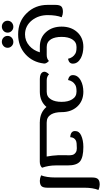

<svg xmlns="http://www.w3.org/2000/svg" viewBox="487 -1198 1137 2152"><g transform="rotate(90 1056.0 -122.5)"><path d="M402.8 408.2Q382.8 390.1 382.8 360.8Q382.8 334 402.8 314.9Q422.9 296.9 451.2 296.9Q477.1 296.9 496.1 314.9Q516.1 334 516.1 360.8Q516.1 389.2 496.1 407.2Q475.1 425.8 449.2 425.8Q421.9 425.8 402.8 408.2ZM232.9 408.2Q212.9 390.1 212.9 360.8Q212.9 334 232.9 314.9Q253.9 296.9 280.8 296.9Q307.1 296.9 326.2 314.9Q346.2 334 346.2 360.8Q346.2 389.2 326.2 407.2Q305.2 425.8 278.8 425.8Q252 425.8 232.9 408.2ZM664.1 -102.1Q674.8 -91.8 682.1 -81.1Q692.9 -64.5 692.9 -51.3V-48.8Q692.9 -45.9 691.9 -42Q676.8 81.1 588.9 161.1Q498 243.2 367.2 243.2H365.2Q220.2 243.2 127 146Q35.2 51.8 35.2 -87.9V-172.9Q35.2 -223.1 53.2 -241.2Q70.8 -258.8 115.2 -258.8Q141.1 -258.8 173.8 -245.1Q149.9 -183.1 149.9 -87.9Q149.9 13.2 207 86.9Q270 166 366.2 166Q439 166 494.1 117.2Q544.9 73.2 566.9 0H503.9Q399.9 0 337.9 -71.8Q278.8 -140.1 278.8 -244.1Q278.8 -349.1 338.9 -417Q401.9 -487.8 506.8 -487.8Q579.1 -486.8 630.9 -460Q693.8 -425.8 693.8 -370.1Q693.8 -326.2 639.2 -315.9Q627 -371.1 583 -397Q560.1 -411.1 514.2 -411.1H506.8Q451.2 -411.1 420.9 -361.8Q394 -316.9 394 -244.1Q394 -169.9 419.9 -126Q450.2 -77.1 506.8 -77.1H596.2Q640.1 -77.1 664.1 -102.1Z M1355.5 -77.1V0H1350.1Q1242.2 0 1179.2 -74.2Q1117.2 -1 1011.2 0H865.2Q803.2 0 787.1 -36.1Q784.2 -42.5 784.2 -49.8Q784.2 -73.2 813.5 -103Q838.4 -77.1 881.3 -77.1H1009.3Q1066.4 -77.1 1095.2 -126Q1122.1 -169.9 1122.1 -244.1Q1122.1 -317.9 1094.2 -361.8Q1064.5 -411.1 1008.3 -411.1H1001.5Q955.1 -411.1 932.1 -397Q888.2 -371.1 877.4 -315.9Q822.3 -327.1 822.3 -370.1Q822.3 -426.8 885.3 -460Q936 -486.8 1008.3 -487.8Q1113.3 -487.8 1177.2 -417Q1237.3 -349.1 1237.3 -245.1V-244.1Q1237.3 -169.9 1263.2 -126Q1293.5 -77.1 1350.1 -77.1Z M1834.5 -179.7Q1834.5 -97.7 1860.4 -24.9Q1836.4 0.5 1793 0.5H1348.1V-76.7H1734.9Q1723.6 -137.2 1720.2 -204.1V-297.9Q1721.2 -311.5 1721.2 -322.8Q1721.2 -352.1 1715.8 -368.7Q1709.5 -389.6 1686.5 -404.3Q1669.9 -414.6 1642.1 -414.6Q1578.1 -414.6 1558.1 -405.3Q1520 -387.2 1518.1 -340.8Q1449.2 -344.7 1449.2 -394Q1449.2 -440.9 1498 -462.9Q1552.7 -487.8 1627.4 -487.8Q1744.6 -487.8 1790.5 -449.7Q1834.5 -412.6 1834.5 -313.5Z M2049.8 -670.9Q2076.7 -670.9 2109.9 -657.2Q2084.5 -595.2 2084.5 -500V-85.9Q2084.5 -36.1 2066.4 -18.1Q2048.8 0 2005.9 0Q1978.5 0 1945.8 -14.2Q1969.7 -76.2 1969.7 -170.9V-585Q1969.7 -634.8 1988.8 -652.8Q2006.8 -670.9 2049.8 -670.9Z"/></g></svg>

Font: Sukar
Style: Bold
Weight: 700
Designer: Dario Muhafara - Ghiath Alsory
Foundry: Dario Muhafara - Ghiath Alsory
Version: Version 1.00 March 27, 2016, initial release